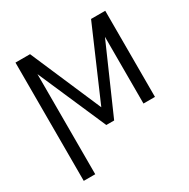

<svg xmlns="http://www.w3.org/2000/svg" viewBox="-168 -697 1034 1053"><g transform="rotate(-30 349.5 -170.5)"><path d="M351.6 -98 545.1 -545.5H634.9V0H562.1V-422.6L376.4 0H326.7L139.2 -430.4V203.5H66.4V-545.5H158.7Z"/></g></svg>

Font: Inter Zeller Light
Style: Regular
Weight: 300
Designer: Rasmus Andersson; Joe Bland
Foundry: zeller
Version: Version 3.015;git-dec3a8cb1